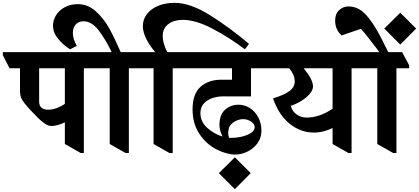

<svg xmlns="http://www.w3.org/2000/svg" viewBox="-76 -1034 2933 1344"><path d="M601 -577V-556H511V37H489L378 -26V-176L376 -177Q359 -168 332.5 -160Q306 -152 284 -152Q262 -152 237 -169.5Q212 -187 193 -205.5Q174 -224 130 -271Q90 -315 77 -338.5Q64 -362 64 -399V-556H-9L-56 -647V-669H552ZM378 -307V-556H198V-322Q198 -294 215 -280Q232 -266 260 -266Q290 -266 321 -277.5Q352 -289 378 -307Z M915 -577V-556H826V37H803L692 -26V-556H593L546 -647V-669H706Q661 -762 613 -823.5Q565 -885 509 -885Q474 -885 454 -862.5Q434 -840 434 -804Q434 -761 461 -714V-712L414 -689Q365 -720 330 -763Q295 -806 295 -855Q295 -893 316.5 -927.5Q338 -962 377.5 -983.5Q417 -1005 468 -1005Q539 -1005 595 -954.5Q651 -904 689 -835Q727 -766 769 -669H866Z M1063 -783Q1063 -755 1072.5 -724Q1082 -693 1095 -669H1173L1222 -577V-556H1133V37H1110L999 -26V-556H900L853 -647V-669H1010Q924 -773 924 -851Q924 -898 952 -935Q980 -972 1030.5 -993Q1081 -1014 1146 -1014Q1256 -1014 1393.5 -928Q1531 -842 1667 -727L1638 -689Q1527 -773 1410 -834Q1293 -895 1203 -895Q1142 -895 1102.5 -865.5Q1063 -836 1063 -783Z M1496 -360Q1420 -360 1373.5 -329Q1327 -298 1327 -242Q1327 -182 1374 -139.5Q1421 -97 1482 -78Q1460 -122 1460 -160Q1461 -233 1500.5 -267Q1540 -301 1593 -301Q1636 -301 1673 -277.5Q1710 -254 1732 -212.5Q1754 -171 1754 -121Q1754 -68 1725.5 -30Q1697 8 1654.5 28Q1612 48 1571 48Q1508 47 1438 11Q1368 -25 1320 -96.5Q1272 -168 1272 -268Q1272 -378 1328.5 -427Q1385 -476 1472 -476H1548V-556H1212L1166 -647V-669H1747L1795 -577V-556H1681V-359H1495ZM1522 -117Q1519 -92 1528 -69H1540Q1584 -69 1622.5 -79Q1661 -89 1684 -106Q1707 -123 1707 -143Q1706 -167 1680.5 -183.5Q1655 -200 1626 -200Q1590 -200 1557 -177Q1524 -154 1523 -117Z M1679 178 1568 290 1456 178 1568 67Z M2475 -556H2385V37H2363L2252 -26V-136L2250 -137Q2230 -126 2193.5 -116Q2157 -106 2122 -106Q2029 -106 1952.5 -167Q1876 -228 1835 -345Q1915 -370 1951 -397Q1987 -424 1987 -464Q1987 -509 1949 -556H1786L1739 -647V-669H2426L2475 -577ZM2252 -273V-556H2050Q2115 -477 2115 -429Q2115 -394 2070.5 -355Q2026 -316 1960 -293Q1968 -255 2000 -233Q2032 -211 2071 -211Q2161 -211 2252 -273Z M2475 0ZM2788 -577V-556H2699V37H2676L2565 -26V-556H2466L2419 -647V-669H2579Q2553 -706 2544 -716Q2482 -799 2450 -832L2315 -786Q2270 -826 2270 -891Q2270 -937 2298 -963Q2326 -989 2363 -989Q2430 -989 2482 -934.5Q2534 -880 2588 -776L2642 -669H2739ZM2837 -834 2726 -722 2614 -834 2726 -945Z"/></svg>

Font: Martel Heavy
Style: Regular
Weight: 900
Designer: Dan Reynolds
Foundry: Dan Reynolds
Version: Version 1.001; ttfautohint (v1.1) -l 5 -r 5 -G 72 -x 0 -D la